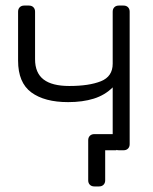

<svg xmlns="http://www.w3.org/2000/svg" viewBox="-20 -540 550 690"><path d="M336 130H319Q309 130 303 124Q297 118 297 108V-36Q297 -46 303 -52Q309 -58 319 -58H429L398 0H358V108Q358 118 352 124Q346 130 336 130ZM407 0Q397 0 391 -6Q385 -12 385 -22V-226Q357 -198 317 -185.5Q277 -173 225 -173Q140 -173 92.5 -208Q45 -243 45 -322V-498Q45 -508 51 -514Q57 -520 67 -520H84Q94 -520 100 -514Q106 -508 106 -498V-327Q106 -278 136.5 -254.5Q167 -231 229 -231Q300 -231 342.5 -248Q385 -265 385 -311V-498Q385 -508 391 -514Q397 -520 407 -520H424Q434 -520 440 -514Q446 -508 446 -498V-22Q446 -12 440 -6Q434 0 424 0Z"/></svg>

Font: Rubik Light
Style: Regular
Weight: 300
Designer: Hubert and Fischer
Foundry: Hubert and Fischer
Version: Version 2.300;gftools[0.9.30]